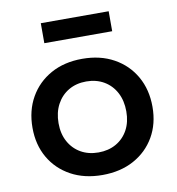

<svg xmlns="http://www.w3.org/2000/svg" viewBox="-85 -832 847 918"><g transform="rotate(-10 339.0 -373.0)"><path d="M339 10.5Q252 10.5 186.5 -25.2Q121 -61 84.5 -124Q48 -187 48 -269.5Q48 -353 84.5 -417Q121 -481 186.2 -517.2Q251.5 -553.5 339 -553.5Q426.5 -553.5 492 -517.2Q557.5 -481 594 -417Q630.5 -353 630.5 -269.5Q630.5 -187 594 -124Q557.5 -61 492 -25.2Q426.5 10.5 339 10.5ZM339 -99Q387.5 -99 424.8 -120.2Q462 -141.5 482.8 -179.8Q503.5 -218 503.5 -269.5Q503.5 -321.5 482.8 -360.8Q462 -400 424.8 -421.8Q387.5 -443.5 339 -443.5Q290.5 -443.5 253.5 -421.8Q216.5 -400 195.5 -360.8Q174.5 -321.5 174.5 -269.5Q174.5 -218 195.5 -179.8Q216.5 -141.5 253.5 -120.2Q290.5 -99 339 -99ZM503.5 -755.5V-658.5H174V-755.5Z"/></g></svg>

Font: Hepta Slab ExtraLight SemiBold
Style: Regular
Weight: 600
Version: Version 1.102